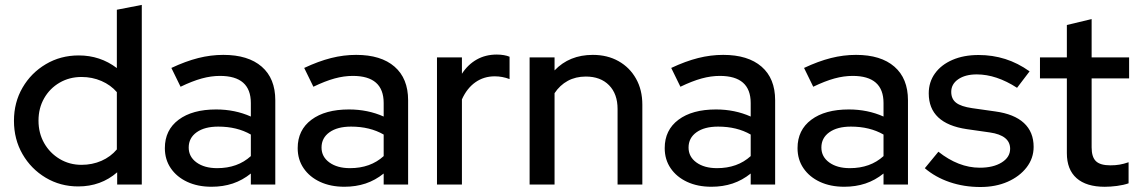

<svg xmlns="http://www.w3.org/2000/svg" viewBox="-20 -739 4557 769"><path d="M293.2 7.7Q221.7 7.7 163 -27.3Q104.3 -62.4 70.1 -121.8Q35.9 -181.2 35.9 -255.1Q35.9 -329 70.3 -388Q104.6 -447.1 163.6 -482Q222.6 -517 295.4 -517Q381.3 -517 448 -466.4V-700L547.9 -719.4V0H449.3V-48.9Q384.2 7.7 293.2 7.7ZM306.4 -78.8Q349.5 -78.8 386.4 -94.9Q423.2 -111.1 448 -140.6V-370Q423.5 -398.5 386.4 -414.6Q349.4 -430.7 306.4 -430.7Q258.2 -430.7 218.9 -408Q179.6 -385.2 156.9 -345.6Q134.2 -305.9 134.2 -255.8Q134.2 -205.8 156.9 -165.8Q179.7 -125.8 219 -102.3Q258.3 -78.8 306.4 -78.8Z M827.4 9Q772.1 9 730 -10.6Q687.9 -30.2 664.1 -65.1Q640.3 -99.9 640.3 -145.8Q640.3 -218.3 695.4 -259.4Q750.4 -300.6 845.7 -300.6Q921.1 -300.6 984.7 -272.2V-326.4Q984.7 -435 861.1 -435Q825.9 -435 788.1 -424.7Q750.3 -414.3 703.2 -391.6L666.4 -466.9Q723.6 -493.8 773.9 -506.5Q824.2 -519.2 874.6 -519.2Q974 -519.2 1028.3 -472Q1082.6 -424.8 1082.6 -337.6V0H984.7V-44Q951.3 -17.1 912.3 -4Q873.2 9 827.4 9ZM735.8 -148.1Q735.8 -111.1 767.3 -88.3Q798.8 -65.5 849.8 -65.5Q931.7 -65.5 984.7 -113.8V-200.1Q929.5 -231.9 854.1 -231.9Q799.4 -231.9 767.6 -209.2Q735.8 -186.5 735.8 -148.1Z M1359.4 9Q1304.1 9 1262 -10.6Q1219.9 -30.2 1196.1 -65.1Q1172.3 -99.9 1172.3 -145.8Q1172.3 -218.3 1227.4 -259.4Q1282.4 -300.6 1377.7 -300.6Q1453.1 -300.6 1516.7 -272.2V-326.4Q1516.7 -435 1393.1 -435Q1357.9 -435 1320.1 -424.7Q1282.3 -414.3 1235.2 -391.6L1198.4 -466.9Q1255.6 -493.8 1305.9 -506.5Q1356.2 -519.2 1406.6 -519.2Q1506 -519.2 1560.3 -472Q1614.6 -424.8 1614.6 -337.6V0H1516.7V-44Q1483.3 -17.1 1444.3 -4Q1405.2 9 1359.4 9ZM1267.8 -148.1Q1267.8 -111.1 1299.3 -88.3Q1330.8 -65.5 1381.8 -65.5Q1463.7 -65.5 1516.7 -113.8V-200.1Q1461.5 -231.9 1386.1 -231.9Q1331.4 -231.9 1299.6 -209.2Q1267.8 -186.5 1267.8 -148.1Z M1730.2 0V-509.2H1830.1V-443.6Q1854 -480.5 1889.3 -500.5Q1924.7 -520.5 1969.8 -520.5Q2000.8 -520.2 2020.9 -511.8V-422.3Q1991.9 -433.3 1961.6 -433.3Q1917.9 -433.3 1884 -409.5Q1850.1 -385.6 1830.1 -340.9V0Z M2101.2 0V-509.2H2201.1V-457Q2260.4 -519.2 2354.4 -519.2Q2412.9 -519.2 2457.5 -494Q2502.2 -468.8 2527.4 -423.9Q2552.7 -379.1 2552.7 -319.7V0H2453.5V-302.6Q2453.5 -362.8 2419.4 -397.6Q2385.2 -432.4 2326.4 -432.4Q2285.6 -432.4 2253.9 -415.1Q2222.3 -397.8 2201.1 -365.8V0Z M2829.4 9Q2774.1 9 2732 -10.6Q2689.9 -30.2 2666.1 -65.1Q2642.3 -99.9 2642.3 -145.8Q2642.3 -218.3 2697.4 -259.4Q2752.4 -300.6 2847.7 -300.6Q2923.1 -300.6 2986.7 -272.2V-326.4Q2986.7 -435 2863.1 -435Q2827.9 -435 2790.1 -424.7Q2752.3 -414.3 2705.2 -391.6L2668.4 -466.9Q2725.6 -493.8 2775.9 -506.5Q2826.2 -519.2 2876.6 -519.2Q2976 -519.2 3030.3 -472Q3084.6 -424.8 3084.6 -337.6V0H2986.7V-44Q2953.3 -17.1 2914.3 -4Q2875.2 9 2829.4 9ZM2737.8 -148.1Q2737.8 -111.1 2769.3 -88.3Q2800.8 -65.5 2851.8 -65.5Q2933.7 -65.5 2986.7 -113.8V-200.1Q2931.5 -231.9 2856.1 -231.9Q2801.4 -231.9 2769.6 -209.2Q2737.8 -186.5 2737.8 -148.1Z M3361.4 9Q3306.1 9 3264 -10.6Q3221.9 -30.2 3198.1 -65.1Q3174.3 -99.9 3174.3 -145.8Q3174.3 -218.3 3229.4 -259.4Q3284.4 -300.6 3379.7 -300.6Q3455.1 -300.6 3518.7 -272.2V-326.4Q3518.7 -435 3395.1 -435Q3359.9 -435 3322.1 -424.7Q3284.3 -414.3 3237.2 -391.6L3200.4 -466.9Q3257.6 -493.8 3307.9 -506.5Q3358.2 -519.2 3408.6 -519.2Q3508 -519.2 3562.3 -472Q3616.6 -424.8 3616.6 -337.6V0H3518.7V-44Q3485.3 -17.1 3446.3 -4Q3407.2 9 3361.4 9ZM3269.8 -148.1Q3269.8 -111.1 3301.3 -88.3Q3332.8 -65.5 3383.8 -65.5Q3465.7 -65.5 3518.7 -113.8V-200.1Q3463.5 -231.9 3388.1 -231.9Q3333.4 -231.9 3301.6 -209.2Q3269.8 -186.5 3269.8 -148.1Z M3906.6 10Q3840.8 10 3783.5 -9.6Q3726.2 -29.2 3684.1 -65.3L3738.5 -131.3Q3778 -99.9 3819.7 -83.6Q3861.4 -67.3 3904.2 -67.3Q3958.3 -67.3 3992 -88.3Q4025.8 -109.3 4025.8 -143.1Q4025.8 -196.8 3944.2 -208.6L3851.9 -221.8Q3775.8 -233.1 3737.8 -269Q3699.8 -304.9 3699.8 -365Q3699.8 -410.5 3724.9 -445.2Q3749.9 -479.8 3794.9 -499.2Q3839.9 -518.7 3899.6 -518.7Q3955.5 -518.7 4006.1 -502.7Q4056.8 -486.7 4103.7 -453.2L4053.5 -387.3Q3970.5 -441 3892.1 -441Q3846.3 -441 3818.1 -421.7Q3789.9 -402.3 3789.9 -371.2Q3789.9 -342.5 3809.6 -327.4Q3829.2 -312.3 3873.8 -305.8L3966.1 -292.7Q4042 -282.4 4080.9 -246.5Q4119.9 -210.5 4119.9 -150.7Q4119.9 -105 4091.7 -68.5Q4063.6 -32.1 4015.7 -11Q3967.8 10 3906.6 10Z M4404.8 9.1Q4331 9.1 4292 -25.3Q4253 -59.7 4253 -125.7V-425H4145.3V-509.2H4253V-638.9L4352.2 -662.6V-509.2H4502.3V-425H4352.2V-148.6Q4352.2 -110 4369.5 -93.4Q4386.7 -76.8 4427.2 -76.8Q4447.9 -76.8 4464.4 -79.7Q4480.9 -82.5 4500.2 -89.2V-4.8Q4480.3 2.2 4453.7 5.7Q4427.1 9.1 4404.8 9.1Z"/></svg>

Font: Red Hat Display VF
Style: Regular
Weight: 300
Designer: Pentagram, MCKL
Foundry: Pentagram, MCKL
Version: Version 1.023